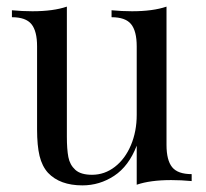

<svg xmlns="http://www.w3.org/2000/svg" viewBox="-20 -546 621 580"><path d="M483 -108Q483 -62 500 -41Q517 -20 559 -20V1Q528 -2 497 -2Q434 -2 393 12V-106Q369 -44 325 -15Q281 14 229 14Q161 14 125 -24Q107 -44 99.5 -75Q92 -106 92 -155V-406Q92 -452 75 -473Q58 -494 16 -494V-515Q47 -512 78 -512Q141 -512 182 -526V-133Q182 -95 186.5 -71.5Q191 -48 207.5 -33Q224 -18 258 -18Q296 -18 327 -42Q358 -66 375.5 -107.5Q393 -149 393 -199V-406Q393 -452 376 -473Q359 -494 317 -494V-515Q348 -512 379 -512Q442 -512 483 -526Z"/></svg>

Font: Myanmar April Display
Style: Regular
Weight: 400
Designer: Khon Soe Zaw Thu
Foundry: Myanmar OS
Version: Version 2.50 April 12, 2019